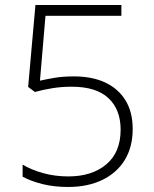

<svg xmlns="http://www.w3.org/2000/svg" viewBox="-20 -734 611 764"><path d="M274 -430Q347 -430 399 -405.5Q451 -381 479.5 -334.5Q508 -288 508 -221Q508 -149 476.5 -97.5Q445 -46 387 -18Q329 10 251 10Q195 10 149 -1.5Q103 -13 70 -31V-79Q105 -58 152 -45Q199 -32 252 -32Q346 -32 403 -80Q460 -128 460 -218Q460 -298 411.5 -343.5Q363 -389 265 -389Q225 -389 188 -383Q151 -377 119 -368L92 -388L121 -714H463V-671H161L139 -413Q161 -418 195 -424Q229 -430 274 -430Z"/></svg>

Font: Noto Sans Syriac Eastern ExtraLight
Style: Regular
Weight: 250
Designer: Patrick Giasson and the Monotype Design Team
Foundry: Monotype Imaging Inc.
Version: Version 3.001